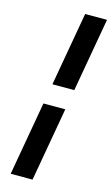

<svg xmlns="http://www.w3.org/2000/svg" viewBox="-146 -924 632 1086"><g transform="rotate(15 170.0 -381.0)"><path d="M262 -440H134L210 -872H338ZM165 110H37L113 -322H241Z"/></g></svg>

Font: Open Sauce One Black Italic
Style: Regular
Weight: 900
Italic angle: -10°
Designer: Alfredo Marco Pradil
Foundry: Creative Sauce Fz LLC
Version: Version 1.477